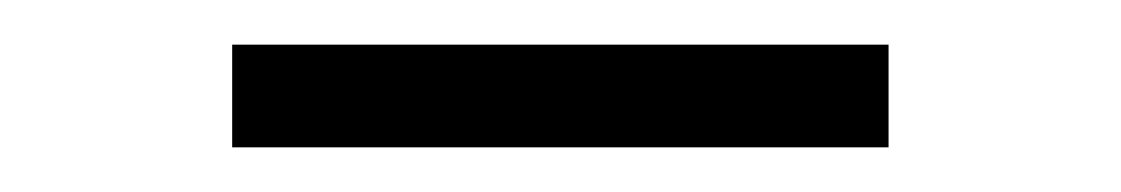

<svg xmlns="http://www.w3.org/2000/svg" viewBox="-20 -310 502 86"><path d="M84 -244V-290H378V-244Z"/></svg>

Font: Nunito Sans 7pt SemiExpanded ExtraLight
Style: Regular
Weight: 250
Width: 6
Designer: Vernon Adams
Foundry: Vernon Adams
Version: Version 3.101;gftools[0.9.27]